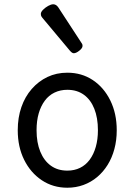

<svg xmlns="http://www.w3.org/2000/svg" viewBox="-20 -859 629 898"><path d="M295 19Q228 19 175.5 -16Q123 -51 93 -111.5Q63 -172 63 -250Q63 -309 80 -358Q97 -407 128.5 -443Q160 -479 202 -499Q244 -519 295 -519Q362 -519 414 -484.5Q466 -450 496 -389Q526 -328 526 -250Q526 -203 515 -162Q504 -121 483.5 -88Q463 -55 434.5 -31Q406 -7 370.5 6Q335 19 295 19ZM295 -61Q328 -61 354.5 -74Q381 -87 399.5 -112Q418 -137 428 -172Q438 -207 438 -250Q438 -308 421 -350.5Q404 -393 372 -416Q340 -439 295 -439Q262 -439 235 -426Q208 -413 189.5 -388Q171 -363 161 -328.5Q151 -294 151 -250Q151 -192 168.5 -149.5Q186 -107 218 -84Q250 -61 295 -61ZM325 -610Q321 -610 316.5 -613Q312 -616 306 -623L183 -770Q176 -778 173.5 -782.5Q171 -787 171 -794Q171 -803 181.5 -813.5Q192 -824 205.5 -831.5Q219 -839 229 -839Q243 -839 253 -824L360 -660Q365 -653 365.5 -650Q366 -647 366 -644Q366 -634 351 -622Q336 -610 325 -610Z"/></svg>

Font: Playwrite ES Deco
Style: Regular
Weight: 400
Designer: Veronika Burian, José Scaglione
Foundry: TypeTogether
Version: Version 1.002